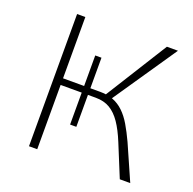

<svg xmlns="http://www.w3.org/2000/svg" viewBox="-118 -778 904 898"><g transform="rotate(20 334.0 -329.0)"><path d="M569 0 503 -161Q481 -215 457 -250Q433 -285 403.5 -302.5Q374 -320 333 -320H150V-353H344Q380 -353 408.5 -342Q437 -331 460.5 -308.5Q484 -286 503.5 -253Q523 -220 543 -177L621 0ZM117 0V-658H158V0ZM360 -332 564 -658H619L397 -332ZM294 -161H263V-505H294Z"/></g></svg>

Font: Ysabeau SC ExtraLight
Style: Regular
Weight: 250
Designer: Christian Thalmann (Catharsis Fonts)
Version: Version 2.001;gftools[0.9.30]; featfreeze: smcp